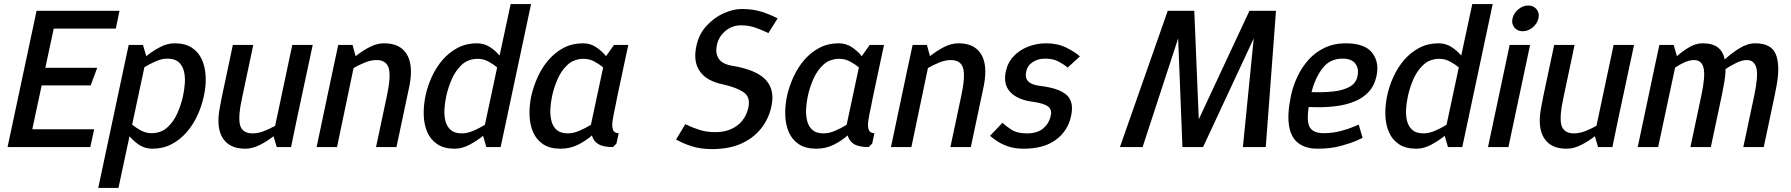

<svg xmlns="http://www.w3.org/2000/svg" viewBox="-20 -720 8769 940"><path d="M159 -667H565L547 -580H243L202 -388H456L424 -302H184L138 -87H441L422 0H17Z M721 -68Q768 -68 799 -96Q830 -124 848.5 -166Q867 -208 876 -250Q883 -282 885 -314Q887 -346 880 -373Q873 -400 854 -416.5Q835 -433 799 -433Q773 -433 743 -420Q713 -407 687 -391L627 -110Q646 -94 670.5 -81Q695 -68 721 -68ZM680 -500 696 -445Q727 -470 763 -489Q799 -508 835 -508Q887 -508 920 -486Q953 -464 969 -427Q985 -390 987 -344Q989 -298 978 -250Q968 -202 947 -156Q926 -110 894 -73Q862 -36 820 -14Q778 8 726 8Q690 8 662.5 -10Q635 -28 614 -53L560 200H461L595 -430L610 -500Z M1180 8Q1102 8 1069.5 -45.5Q1037 -99 1057 -198L1067 -250L1120 -500H1220L1167 -250Q1144 -147 1155.5 -107Q1167 -67 1217 -67Q1244 -67 1273 -78.5Q1302 -90 1327 -104L1411 -500H1511L1434 -140L1405 0H1335L1319 -53Q1289 -29 1252.5 -10.5Q1216 8 1181 8H1180Z M1921 0H1821L1874 -250Q1895 -348 1883 -387Q1871 -426 1823 -426Q1796 -426 1766.5 -414Q1737 -402 1711 -387L1630 0H1530L1606 -360L1636 -500H1706L1721 -445Q1752 -470 1788.5 -489Q1825 -508 1860 -508H1861Q1939 -508 1971.5 -454.5Q2004 -401 1985 -302L1974 -250Z M2320 -432Q2273 -432 2242 -404Q2211 -376 2192.5 -334Q2174 -292 2165 -250Q2158 -218 2156 -186Q2154 -154 2161 -127Q2168 -100 2187 -83.5Q2206 -67 2242 -67Q2268 -67 2298 -80Q2328 -93 2354 -109L2414 -390Q2395 -406 2370.5 -419Q2346 -432 2320 -432ZM2480 -700H2580L2446 -70L2431 0H2361L2345 -55Q2314 -30 2278 -11Q2242 8 2206 8Q2154 8 2121 -14Q2088 -36 2072 -73Q2056 -110 2054.5 -156Q2053 -202 2063 -250Q2073 -298 2094 -344Q2115 -390 2147 -427Q2179 -464 2221 -486Q2263 -508 2315 -508Q2350 -508 2378 -490Q2406 -472 2426 -448Z M2838 -432Q2791 -432 2760 -404Q2729 -376 2710.5 -334Q2692 -292 2683 -250Q2676 -218 2674.5 -186Q2673 -154 2680 -127Q2687 -100 2706 -83.5Q2725 -67 2761 -67Q2787 -67 2817 -80Q2847 -93 2873 -109L2933 -390Q2914 -406 2889.5 -419Q2865 -432 2838 -432ZM2981 0Q2932 0 2908.5 -15Q2885 -30 2878 -57Q2849 -31 2810 -11.5Q2771 8 2724 8Q2672 8 2639 -14Q2606 -36 2590 -73Q2574 -110 2572.5 -156Q2571 -202 2581 -250Q2592 -298 2613 -344Q2634 -390 2666 -427Q2698 -464 2740 -486Q2782 -508 2834 -508Q2870 -508 2898.5 -489Q2927 -470 2947 -445L2986 -500H3056L3041 -430L3001 -242L2992 -196Q2984 -161 2979.5 -131.5Q2975 -102 2981 -85Q2987 -68 3009 -68L2998 -17Z M3757 -201Q3745 -142 3709 -94.5Q3673 -47 3612.5 -18.5Q3552 10 3465 10Q3410 10 3366.5 -4Q3323 -18 3290 -37L3335 -112Q3370 -95 3405 -84Q3440 -73 3482 -73Q3545 -73 3588 -104.5Q3631 -136 3644 -194Q3655 -246 3619 -269.5Q3583 -293 3519 -307Q3440 -323 3406.5 -370.5Q3373 -418 3389 -493Q3401 -552 3438.5 -593Q3476 -634 3523 -655Q3570 -676 3611 -676Q3667 -676 3710 -662Q3753 -648 3787 -630L3742 -558Q3707 -575 3676 -585.5Q3645 -596 3607 -596Q3564 -596 3531 -568Q3498 -540 3490 -500Q3481 -460 3498.5 -433Q3516 -406 3565 -398Q3684 -378 3729 -329Q3774 -280 3757 -201Z M4090 -432Q4043 -432 4012 -404Q3981 -376 3962.5 -334Q3944 -292 3935 -250Q3928 -218 3926.5 -186Q3925 -154 3932 -127Q3939 -100 3958 -83.5Q3977 -67 4013 -67Q4039 -67 4069 -80Q4099 -93 4125 -109L4185 -390Q4166 -406 4141.5 -419Q4117 -432 4090 -432ZM4233 0Q4184 0 4160.5 -15Q4137 -30 4130 -57Q4101 -31 4062 -11.5Q4023 8 3976 8Q3924 8 3891 -14Q3858 -36 3842 -73Q3826 -110 3824.5 -156Q3823 -202 3833 -250Q3844 -298 3865 -344Q3886 -390 3918 -427Q3950 -464 3992 -486Q4034 -508 4086 -508Q4122 -508 4150.5 -489Q4179 -470 4199 -445L4238 -500H4308L4293 -430L4253 -242L4244 -196Q4236 -161 4231.5 -131.5Q4227 -102 4233 -85Q4239 -68 4261 -68L4250 -17Z M4733 0H4633L4686 -250Q4707 -348 4695 -387Q4683 -426 4635 -426Q4608 -426 4578.5 -414Q4549 -402 4523 -387L4442 0H4342L4418 -360L4448 -500H4518L4533 -445Q4564 -470 4600.5 -489Q4637 -508 4672 -508H4673Q4751 -508 4783.5 -454.5Q4816 -401 4797 -302L4786 -250Z M4827 -55 4888 -119Q4908 -100 4934.5 -83.5Q4961 -67 5008 -67Q5058 -67 5087 -91Q5116 -115 5124 -153Q5132 -184 5110 -199.5Q5088 -215 5034 -222Q4961 -232 4926 -269.5Q4891 -307 4904 -369Q4913 -413 4942 -444Q4971 -475 5013 -491.5Q5055 -508 5102 -508Q5158 -508 5201 -486.5Q5244 -465 5267 -444L5207 -389Q5190 -404 5163 -418.5Q5136 -433 5096 -433Q5062 -433 5036 -416Q5010 -399 5004 -369Q4991 -310 5068 -300Q5164 -289 5201.5 -255.5Q5239 -222 5224 -153Q5209 -80 5150 -36Q5091 8 4992 8Q4948 8 4916 -3Q4884 -14 4862 -29Q4840 -44 4827 -55Z M5748 -532 5574 0H5463L5697 -667H5827L5849 -136L6097 -667H6227L6177 0H6065L6118 -532L5870 0H5769Z M6553 -433Q6491 -433 6455 -386Q6419 -339 6401 -269Q6458 -267 6506 -272Q6554 -277 6586.5 -294.5Q6619 -312 6626 -347Q6634 -383 6616 -408Q6598 -433 6553 -433ZM6632 -110 6651 -45Q6651 -45 6622.5 -32Q6594 -19 6544 -5.5Q6494 8 6430 8Q6374 8 6338 -18Q6302 -44 6291.5 -101Q6281 -158 6300 -250Q6310 -298 6331.5 -344Q6353 -390 6386 -427Q6419 -464 6465 -486Q6511 -508 6569 -508Q6661 -508 6697.5 -462Q6734 -416 6719 -347Q6709 -301 6681.5 -271Q6654 -241 6614.5 -224.5Q6575 -208 6529 -201.5Q6483 -195 6436 -195L6387 -196Q6376 -121 6394 -94.5Q6412 -68 6460 -68Q6504 -68 6543.5 -78.5Q6583 -89 6607.5 -99.5Q6632 -110 6632 -110Z M7028 -432Q6981 -432 6950 -404Q6919 -376 6900.5 -334Q6882 -292 6873 -250Q6866 -218 6864 -186Q6862 -154 6869 -127Q6876 -100 6895 -83.5Q6914 -67 6950 -67Q6976 -67 7006 -80Q7036 -93 7062 -109L7122 -390Q7103 -406 7078.5 -419Q7054 -432 7028 -432ZM7188 -700H7288L7154 -70L7139 0H7069L7053 -55Q7022 -30 6986 -11Q6950 8 6914 8Q6862 8 6829 -14Q6796 -36 6780 -73Q6764 -110 6762.5 -156Q6761 -202 6771 -250Q6781 -298 6802 -344Q6823 -390 6855 -427Q6887 -464 6929 -486Q6971 -508 7023 -508Q7058 -508 7086 -490Q7114 -472 7134 -448Z M7435 -567Q7409 -567 7394 -585.5Q7379 -604 7385 -630Q7391 -656 7413.5 -674.5Q7436 -693 7462 -693Q7488 -693 7503 -674.5Q7518 -656 7512 -630Q7506 -604 7483.5 -585.5Q7461 -567 7435 -567ZM7265 0 7371 -500H7471L7365 0Z M7649 8Q7571 8 7538.5 -45.5Q7506 -99 7526 -198L7536 -250L7589 -500H7689L7636 -250Q7613 -147 7624.5 -107Q7636 -67 7686 -67Q7713 -67 7742 -78.5Q7771 -90 7796 -104L7880 -500H7980L7903 -140L7874 0H7804L7788 -53Q7758 -29 7721.5 -10.5Q7685 8 7650 8H7649Z M8668 -250 8615 0H8515L8568 -250Q8589 -348 8579 -387Q8569 -426 8532 -426Q8509 -426 8480.5 -412Q8452 -398 8428 -382Q8428 -347 8419 -302L8409 -250L8356 0H8256L8309 -250Q8330 -348 8320.5 -387Q8311 -426 8274 -426Q8252 -426 8227.5 -415Q8203 -404 8181 -389L8098 0H7998L8084 -407L8104 -500H8174L8190 -445Q8218 -470 8250.5 -489Q8283 -508 8315 -508Q8316 -508 8316 -508Q8364 -508 8390 -488Q8416 -468 8424 -429Q8455 -458 8495 -483Q8535 -508 8573 -508Q8652 -508 8674 -454.5Q8696 -401 8678 -302Z"/></svg>

Font: Epunda Sans Medium
Style: Italic
Weight: 500
Italic angle: -12.0243°
Designer: Simon Atzbach
Foundry: typofactur
Version: Version 2.204; ttfautohint (v1.8.4.7-5d5b)